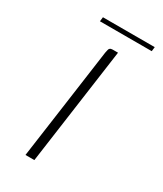

<svg xmlns="http://www.w3.org/2000/svg" viewBox="-144 -597 555 655"><g transform="rotate(30 133.5 -269.5)"><path d="M69 0Q84 -109 99.5 -218.5Q115 -328 130 -438Q132 -445 132.5 -449.5Q133 -454 136.5 -457Q140 -460 147 -460H168L104 0ZM61 -522 63 -539H267L265 -522Z"/></g></svg>

Font: Genos Thin ExtraLight
Style: Italic
Weight: 250
Italic angle: -8°
Version: Version 1.010